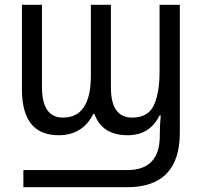

<svg xmlns="http://www.w3.org/2000/svg" viewBox="-20 -557 849 805"><path d="M512 228Q734 228 734 -1V-537H649V-257Q649 -167 625 -115.5Q601 -64 534 -64Q445 -64 445 -190V-537H361V-240Q361 -64 244 -64Q156 -64 156 -192V-537H72V-182Q72 10 226 10Q326 10 371 -79H376Q408 10 515 10Q608 10 649 -73H654Q650 -29 650 2V12Q650 156 514 156H78V228Z"/></svg>

Font: Noto Sans UI SemiCondensed
Style: Regular
Weight: 400
Width: 4
Designer: Monotype Design Team
Foundry: Monotype Imaging Inc.
Version: 1.001